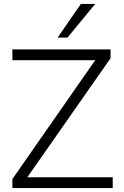

<svg xmlns="http://www.w3.org/2000/svg" viewBox="-20 -956 630 976"><path d="M43 0V-46L464 -650H43V-705H542V-660L119 -55H553V0ZM273 -765 391 -936H464L323 -765Z"/></svg>

Font: Mulish Light
Style: Regular
Weight: 300
Designer: Vernon Adams
Foundry: Vernon Adams
Version: Version 3.603; ttfautohint (v1.8.3)